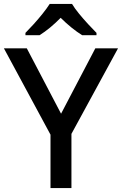

<svg xmlns="http://www.w3.org/2000/svg" viewBox="-20 -961 623 981"><path d="M292 -380 467 -714H583L345 -277V0H238V-273L0 -714H117ZM348 -941Q361 -919 383.5 -891.5Q406 -864 430.5 -837.5Q455 -811 473 -793V-781H400Q374 -797 345.5 -820Q317 -843 290 -870Q236 -815 182 -781H110V-793Q129 -812 152.5 -838Q176 -864 198 -891.5Q220 -919 234 -941Z"/></svg>

Font: Noto Sans Medium
Style: Regular
Weight: 500
Designer: Monotype Design Team
Foundry: Monotype Imaging Inc.
Version: Version 2.007